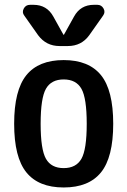

<svg xmlns="http://www.w3.org/2000/svg" viewBox="-20 -785 540 814"><path d="M325.2 -408.7Q302.7 -448.2 250 -448.2Q197.3 -448.2 174.8 -408.7Q152.3 -369.1 152.3 -260.3Q152.3 -151.4 174.8 -111.8Q197.3 -72.3 250 -72.3Q302.7 -72.3 325.2 -111.8Q347.7 -151.4 347.7 -260.3Q347.7 -369.1 325.2 -408.7ZM408.2 -54.2Q356.4 9.8 250 9.8Q143.6 9.8 91.8 -54.2Q40 -118.2 40 -260.3Q40 -402.3 91.8 -466.3Q143.6 -530.3 250 -530.3Q356.4 -530.3 408.2 -466.3Q460 -402.3 460 -260.3Q460 -118.2 408.2 -54.2ZM377.9 -764.6H392.6Q410.2 -764.6 418.9 -749Q427.7 -733.4 417 -718.8L358.4 -635.7Q325.2 -589.8 267.6 -589.8H232.4Q175.8 -589.8 141.6 -635.7L83 -718.8Q72.3 -732.4 80.6 -748.5Q88.9 -764.6 107.4 -764.6H122.1Q178.7 -764.6 206.1 -714.8L249 -637.7H250H251L293.9 -714.8Q321.3 -764.6 377.9 -764.6Z"/></svg>

Font: Rounded Mgen+ 1mn medium
Style: Regular
Weight: 500
Designer: [Source Han Sans]
Ryoko NISHIZUKA  (kana & ideographs); Paul D. Hunt (Latin, Greek & Cyrillic); Wenlong ZHANG  (bopomofo
Version: Version 1.059.20150602